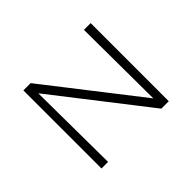

<svg xmlns="http://www.w3.org/2000/svg" viewBox="-105 -632 803 803"><g transform="rotate(-45 296.5 -231.0)"><path d="M98 0V-462H133L137 0ZM473 0H452L115 -433V-462H141L472 -37ZM496 -462V0H459L456 -462Z"/></g></svg>

Font: Ysabeau SC ExtraLight
Style: Regular
Weight: 250
Designer: Christian Thalmann (Catharsis Fonts)
Version: Version 2.001;gftools[0.9.30]; featfreeze: smcp